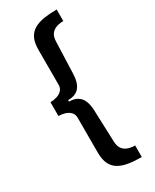

<svg xmlns="http://www.w3.org/2000/svg" viewBox="-227 -793 813 1010"><g transform="rotate(-30 179.0 -288.0)"><path d="M313 160Q270 160 235 154.5Q200 149 175 134.5Q150 120 137 93Q124 66 124 24V-188Q124 -209 111 -222Q98 -235 79 -240.5Q60 -246 41 -246V-330Q60 -330 79 -335.5Q98 -341 111 -354Q124 -367 124 -388V-600Q124 -643 137 -669.5Q150 -696 175 -710.5Q200 -725 235 -730.5Q270 -736 313 -736V-666Q291 -666 271.5 -659.5Q252 -653 239.5 -637.5Q227 -622 226 -591L219 -400Q218 -349 196.5 -321Q175 -293 127 -293V-284Q159 -284 179 -271Q199 -258 208.5 -234Q218 -210 219 -176L226 15Q227 45 239.5 61Q252 77 271.5 83.5Q291 90 313 90Z"/></g></svg>

Font: Archivo SemiBold Condensed
Style: Regular
Weight: 600
Width: 3
Version: Version 2.001